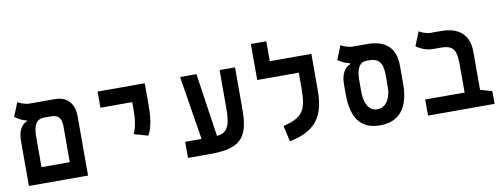

<svg xmlns="http://www.w3.org/2000/svg" viewBox="-61 -1055 3638 1388"><g transform="rotate(-10 1758.0 -361.0)"><path d="M59.6 0H493.7V-434.6C493.7 -530.3 441.4 -585.9 354.5 -585.9H167.5C133.8 -585.9 96.7 -602.1 82 -611.8L41 -509.8C62.5 -493.7 99.6 -473.6 127.9 -468.8V-463.9C88.9 -449.7 61 -406.2 59.6 -338.4ZM252 -467.8H307.6C356.4 -467.8 380.4 -440.4 380.4 -381.8V-118.2H172.9V-329.1C172.9 -382.3 174.8 -467.8 252 -467.8Z M973.1 -208.5C1004.4 -262.7 1013.2 -344.2 1013.2 -419.9V-585.9H667V-467.3H900.4V-419.9C900.4 -344.2 894 -290.5 870.6 -237.3Z M1227.5 0H1388.7C1605.5 0 1675.8 -61 1675.8 -274.9V-585.9H1562.5V-299.3C1562.5 -162.1 1529.3 -127.9 1461.4 -120.1L1392.6 -585.9H1272.5L1347.7 -118.2H1227.5Z M2236.3 -585.9H1931.2V-732.4H1817.9V-467.8H2123V-360.8C2123 -204.6 2103 -142.6 1947.8 -107.9L1973.6 9.3C2164.1 -27.3 2236.3 -125.5 2236.3 -318.4Z M2637.7 9.3C2785.2 9.3 2852.1 -91.3 2852.1 -257.3V-391.1C2852.1 -518.6 2783.7 -585.9 2645.5 -585.9H2539.6C2505.9 -585.9 2468.8 -602.1 2454.1 -611.8L2413.1 -509.8C2435.5 -493.2 2464.8 -477.5 2500 -470.7V-463.9C2459.5 -449.2 2430.2 -402.3 2430.2 -329.6V-257.3C2430.2 -84 2491.2 9.3 2637.7 9.3ZM2637.7 -108.4C2567.4 -108.4 2543.9 -183.1 2543.9 -251.5V-329.1C2543.9 -381.3 2547.9 -467.8 2621.6 -467.8H2640.1C2703.1 -467.8 2738.8 -439 2738.8 -342.8V-251.5C2738.8 -183.1 2707 -108.4 2637.7 -108.4Z M3478 -93.8 3392.1 -118.2V-396.5C3392.1 -521 3322.3 -585.9 3186 -585.9H3113.3C3079.6 -585.9 3043 -602.1 3028.3 -611.8L2986.8 -509.8C3016.6 -487.3 3060.1 -467.8 3112.3 -467.8H3163.6C3253.4 -467.8 3278.8 -436 3278.8 -325.2V-118.2H2989.3V0H3478Z"/></g></svg>

Font: Cascadia Code PL SemiBold
Style: Regular
Weight: 600
Monospace: yes
Designer: Aaron Bell
Foundry: Saja Typeworks
Version: Version 2404.023